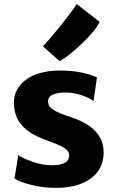

<svg xmlns="http://www.w3.org/2000/svg" viewBox="-20 -909 562 938"><path d="M271 -610.8 190.4 -682.1Q228 -724.1 276.4 -783.9Q324.7 -843.8 355 -889.2L466.8 -802.2Q445.3 -757.3 377 -693.1Q308.6 -628.9 271 -610.8ZM50.8 -36.6 69.3 -151.4Q87.9 -137.2 136.5 -119.6Q185.1 -102.1 233.9 -101.6Q317.9 -101.6 317.9 -149.9Q317.9 -162.1 310.1 -172.1Q302.2 -182.1 285.9 -190.9Q269.5 -199.7 252.2 -206.8Q234.9 -213.9 208.5 -223.6Q203.1 -225.6 200.2 -226.6Q124.5 -253.9 86.2 -297.4Q47.9 -340.8 48.3 -408.2Q48.3 -458.5 80.3 -494.9Q112.3 -531.2 161.9 -547.9Q211.4 -564.5 272.5 -564.5Q333.5 -564.5 381.1 -554Q428.7 -543.5 453.6 -530.8L437 -415.5Q419.9 -429.2 380.6 -443.1Q341.3 -457 301.8 -457Q215.8 -457 214.8 -414.6Q214.4 -389.6 239.7 -373Q265.1 -356.4 331.1 -335Q486.3 -282.7 486.3 -165Q486.3 -83 423.6 -37.1Q360.8 8.8 254.9 8.8Q189.9 8.8 133.8 -5.4Q77.6 -19.5 50.8 -36.6Z"/></svg>

Font: HaufeMerriweatherSans
Style: Bold
Weight: 700
Designer: Eben Sorkin
Foundry: Eben Sorkin
Version: Version 1.56